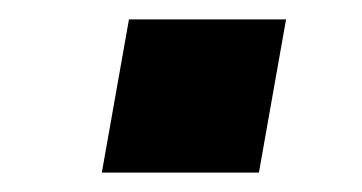

<svg xmlns="http://www.w3.org/2000/svg" viewBox="-20 -439 373 198"><path d="M85 -261H247L275 -419H113Z"/></svg>

Font: Archivo ExtraBold
Style: Italic
Weight: 800
Italic angle: -10°
Designer: Hector Gatti
Foundry: Omnibus-Type
Version: Version 2.001